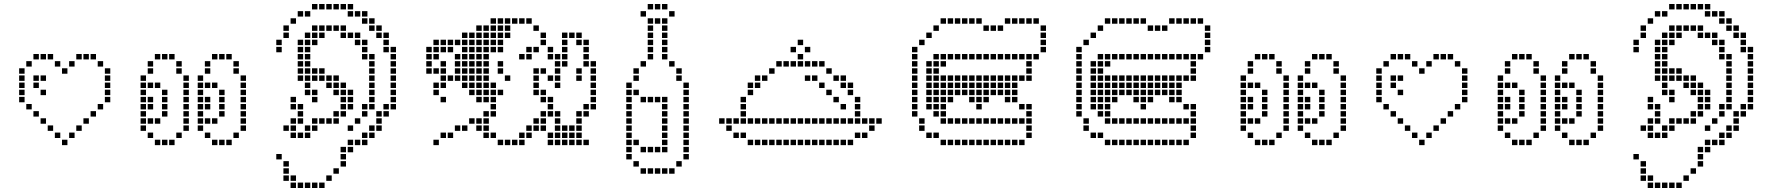

<svg xmlns="http://www.w3.org/2000/svg" viewBox="-20 -730 8861 960"><path d="M290 -31.4V-4.3H317.1V-31.4ZM254.3 -67.1V-40H281.4V-67.1ZM218.6 -102.9V-75.7H245.7V-102.9ZM182.9 -138.6V-111.4H210V-138.6ZM147.1 -174.3V-147.1H174.3V-174.3ZM75.7 -245.7V-218.6H102.9V-245.7ZM111.4 -210V-182.9H138.6V-210ZM75.7 -281.4V-254.3H102.9V-281.4ZM75.7 -317.1V-290H102.9V-317.1ZM75.7 -352.9V-325.7H102.9V-352.9ZM75.7 -388.6V-361.4H102.9V-388.6ZM111.4 -424.3V-397.1H138.6V-424.3ZM147.1 -460V-432.9H174.3V-460ZM182.9 -460V-432.9H210V-460ZM218.6 -460V-432.9H245.7V-460ZM254.3 -424.3V-397.1H281.4V-424.3ZM290 -388.6V-361.4H317.1V-388.6ZM325.7 -424.3V-397.1H352.9V-424.3ZM361.4 -460V-432.9H388.6V-460ZM397.1 -460V-432.9H424.3V-460ZM432.9 -460V-432.9H460V-460ZM468.6 -424.3V-397.1H495.7V-424.3ZM504.3 -388.6V-361.4H531.4V-388.6ZM504.3 -352.9V-325.7H531.4V-352.9ZM504.3 -317.1V-290H531.4V-317.1ZM504.3 -281.4V-254.3H531.4V-281.4ZM504.3 -245.7V-218.6H531.4V-245.7ZM468.6 -210V-182.9H495.7V-210ZM432.9 -174.3V-147.1H460V-174.3ZM397.1 -138.6V-111.4H424.3V-138.6ZM361.4 -102.9V-75.7H388.6V-102.9ZM325.7 -67.1V-40H352.9V-67.1ZM147.1 -317.1V-290H174.3V-317.1ZM147.1 -352.9V-325.7H174.3V-352.9ZM182.9 -352.9V-325.7H210V-352.9ZM182.9 -281.4V-254.3H210V-281.4Z M790 -31.4V-4.3H817.1V-31.4ZM825.7 -31.4V-4.3H852.9V-31.4ZM682.9 -138.6V-111.4H710V-138.6ZM682.9 -174.3V-147.1H710V-174.3ZM682.9 -210V-182.9H710V-210ZM682.9 -245.7V-218.6H710V-245.7ZM682.9 -281.4V-254.3H710V-281.4ZM682.9 -317.1V-290H710V-317.1ZM754.3 -31.4V-4.3H781.4V-31.4ZM718.6 -67.1V-40H745.7V-67.1ZM682.9 -102.9V-75.7H710V-102.9ZM861.4 -67.1V-40H888.6V-67.1ZM897.1 -102.9V-75.7H924.3V-102.9ZM682.9 -352.9V-325.7H710V-352.9ZM718.6 -388.6V-361.4H745.7V-388.6ZM718.6 -424.3V-397.1H745.7V-424.3ZM754.3 -460V-432.9H781.4V-460ZM790 -460V-432.9H817.1V-460ZM825.7 -460V-432.9H852.9V-460ZM861.4 -424.3V-397.1H888.6V-424.3ZM718.6 -317.1V-290H745.7V-317.1ZM754.3 -317.1V-290H781.4V-317.1ZM790 -281.4V-254.3H817.1V-281.4ZM790 -174.3V-147.1H817.1V-174.3ZM754.3 -138.6V-111.4H781.4V-138.6ZM718.6 -138.6V-111.4H745.7V-138.6ZM718.6 -245.7V-218.6H745.7V-245.7ZM718.6 -210V-182.9H745.7V-210ZM1075.7 -31.4V-4.3H1102.9V-31.4ZM1111.4 -31.4V-4.3H1138.6V-31.4ZM968.6 -138.6V-111.4H995.7V-138.6ZM968.6 -174.3V-147.1H995.7V-174.3ZM968.6 -210V-182.9H995.7V-210ZM968.6 -245.7V-218.6H995.7V-245.7ZM968.6 -281.4V-254.3H995.7V-281.4ZM968.6 -317.1V-290H995.7V-317.1ZM1040 -31.4V-4.3H1067.1V-31.4ZM1004.3 -67.1V-40H1031.4V-67.1ZM968.6 -102.9V-75.7H995.7V-102.9ZM1147.1 -67.1V-40H1174.3V-67.1ZM968.6 -352.9V-325.7H995.7V-352.9ZM1004.3 -388.6V-361.4H1031.4V-388.6ZM1004.3 -424.3V-397.1H1031.4V-424.3ZM1040 -460V-432.9H1067.1V-460ZM1075.7 -460V-432.9H1102.9V-460ZM1111.4 -460V-432.9H1138.6V-460ZM1147.1 -424.3V-397.1H1174.3V-424.3ZM1004.3 -317.1V-290H1031.4V-317.1ZM1040 -317.1V-290H1067.1V-317.1ZM1075.7 -281.4V-254.3H1102.9V-281.4ZM1075.7 -174.3V-147.1H1102.9V-174.3ZM1040 -138.6V-111.4H1067.1V-138.6ZM1004.3 -138.6V-111.4H1031.4V-138.6ZM1004.3 -245.7V-218.6H1031.4V-245.7ZM1004.3 -210V-182.9H1031.4V-210ZM790 -245.7V-218.6H817.1V-245.7ZM790 -210V-182.9H817.1V-210ZM1075.7 -245.7V-218.6H1102.9V-245.7ZM1075.7 -210V-182.9H1102.9V-210ZM861.4 -388.6V-361.4H888.6V-388.6ZM897.1 -352.9V-325.7H924.3V-352.9ZM897.1 -317.1V-290H924.3V-317.1ZM897.1 -281.4V-254.3H924.3V-281.4ZM897.1 -245.7V-218.6H924.3V-245.7ZM897.1 -210V-182.9H924.3V-210ZM897.1 -174.3V-147.1H924.3V-174.3ZM897.1 -138.6V-111.4H924.3V-138.6ZM1147.1 -388.6V-361.4H1174.3V-388.6ZM1182.9 -352.9V-325.7H1210V-352.9ZM1182.9 -317.1V-290H1210V-317.1ZM1182.9 -281.4V-254.3H1210V-281.4ZM1182.9 -210V-182.9H1210V-210ZM1182.9 -174.3V-147.1H1210V-174.3ZM1182.9 -138.6V-111.4H1210V-138.6ZM1182.9 -245.7V-218.6H1210V-245.7ZM1182.9 -102.9V-75.7H1210V-102.9Z M1361.4 40V67.1H1388.6V40ZM1397.1 75.7V102.9H1424.3V75.7ZM1397.1 111.4V138.6H1424.3V111.4ZM1397.1 147.1V174.3H1424.3V147.1ZM1432.9 147.1V174.3H1460V147.1ZM1432.9 182.9V210H1460V182.9ZM1504.3 182.9V210H1531.4V182.9ZM1540 182.9V210H1567.1V182.9ZM1575.7 182.9V210H1602.9V182.9ZM1468.6 182.9V210H1495.7V182.9ZM1611.4 147.1V174.3H1638.6V147.1ZM1647.1 111.4V138.6H1674.3V111.4ZM1682.9 75.7V102.9H1710V75.7ZM1682.9 40V67.1H1710V40ZM1682.9 4.3V31.4H1710V4.3ZM1718.6 4.3V31.4H1745.7V4.3ZM1718.6 -31.4V-4.3H1745.7V-31.4ZM1754.3 -31.4V-4.3H1781.4V-31.4ZM1790 -31.4V-4.3H1817.1V-31.4ZM1790 -67.1V-40H1817.1V-67.1ZM1825.7 -67.1V-40H1852.9V-67.1ZM1825.7 -102.9V-75.7H1852.9V-102.9ZM1861.4 -102.9V-75.7H1888.6V-102.9ZM1861.4 -138.6V-111.4H1888.6V-138.6ZM1861.4 -174.3V-147.1H1888.6V-174.3ZM1897.1 -174.3V-147.1H1924.3V-174.3ZM1897.1 -210V-182.9H1924.3V-210ZM1932.9 -210V-182.9H1960V-210ZM1932.9 -245.7V-218.6H1960V-245.7ZM1932.9 -281.4V-254.3H1960V-281.4ZM1932.9 -317.1V-290H1960V-317.1ZM1932.9 -352.9V-325.7H1960V-352.9ZM1932.9 -388.6V-361.4H1960V-388.6ZM1932.9 -424.3V-397.1H1960V-424.3ZM1932.9 -460V-432.9H1960V-460ZM1932.9 -495.7V-468.6H1960V-495.7ZM1897.1 -495.7V-468.6H1924.3V-495.7ZM1897.1 -531.4V-504.3H1924.3V-531.4ZM1897.1 -567.1V-540H1924.3V-567.1ZM1861.4 -567.1V-540H1888.6V-567.1ZM1861.4 -602.9V-575.7H1888.6V-602.9ZM1825.7 -602.9V-575.7H1852.9V-602.9ZM1825.7 -638.6V-611.4H1852.9V-638.6ZM1790 -638.6V-611.4H1817.1V-638.6ZM1790 -674.3V-647.1H1817.1V-674.3ZM1754.3 -674.3V-647.1H1781.4V-674.3ZM1718.6 -674.3V-647.1H1745.7V-674.3ZM1718.6 -710V-682.9H1745.7V-710ZM1682.9 -710V-682.9H1710V-710ZM1647.1 -710V-682.9H1674.3V-710ZM1611.4 -710V-682.9H1638.6V-710ZM1575.7 -710V-682.9H1602.9V-710ZM1540 -710V-682.9H1567.1V-710ZM1504.3 -674.3V-647.1H1531.4V-674.3ZM1468.6 -674.3V-647.1H1495.7V-674.3ZM1432.9 -638.6V-611.4H1460V-638.6ZM1397.1 -602.9V-575.7H1424.3V-602.9ZM1397.1 -567.1V-540H1424.3V-567.1ZM1361.4 -531.4V-504.3H1388.6V-531.4ZM1361.4 -495.7V-468.6H1388.6V-495.7ZM1432.9 -245.7V-218.6H1460V-245.7ZM1432.9 -210V-182.9H1460V-210ZM1468.6 -210V-182.9H1495.7V-210ZM1468.6 -174.3V-147.1H1495.7V-174.3ZM1468.6 -138.6V-111.4H1495.7V-138.6ZM1432.9 -138.6V-111.4H1460V-138.6ZM1432.9 -102.9V-75.7H1460V-102.9ZM1397.1 -102.9V-75.7H1424.3V-102.9ZM1432.9 -67.1V-40H1460V-67.1ZM1468.6 -67.1V-40H1495.7V-67.1ZM1504.3 -67.1V-40H1531.4V-67.1ZM1504.3 -102.9V-75.7H1531.4V-102.9ZM1540 -102.9V-75.7H1567.1V-102.9ZM1540 -138.6V-111.4H1567.1V-138.6ZM1575.7 -138.6V-111.4H1602.9V-138.6ZM1611.4 -138.6V-111.4H1638.6V-138.6ZM1647.1 -138.6V-111.4H1674.3V-138.6ZM1647.1 -174.3V-147.1H1674.3V-174.3ZM1682.9 -174.3V-147.1H1710V-174.3ZM1682.9 -210V-182.9H1710V-210ZM1718.6 -210V-182.9H1745.7V-210ZM1718.6 -245.7V-218.6H1745.7V-245.7ZM1718.6 -281.4V-254.3H1745.7V-281.4ZM1682.9 -245.7V-218.6H1710V-245.7ZM1682.9 -281.4V-254.3H1710V-281.4ZM1682.9 -317.1V-290H1710V-317.1ZM1647.1 -352.9V-325.7H1674.3V-352.9ZM1647.1 -317.1V-290H1674.3V-317.1ZM1647.1 -281.4V-254.3H1674.3V-281.4ZM1611.4 -317.1V-290H1638.6V-317.1ZM1611.4 -352.9V-325.7H1638.6V-352.9ZM1575.7 -352.9V-325.7H1602.9V-352.9ZM1575.7 -388.6V-361.4H1602.9V-388.6ZM1540 -352.9V-325.7H1567.1V-352.9ZM1540 -388.6V-361.4H1567.1V-388.6ZM1504.3 -388.6V-361.4H1531.4V-388.6ZM1504.3 -352.9V-325.7H1531.4V-352.9ZM1504.3 -317.1V-290H1531.4V-317.1ZM1504.3 -281.4V-254.3H1531.4V-281.4ZM1540 -281.4V-254.3H1567.1V-281.4ZM1540 -245.7V-218.6H1567.1V-245.7ZM1468.6 -352.9V-325.7H1495.7V-352.9ZM1468.6 -388.6V-361.4H1495.7V-388.6ZM1468.6 -424.3V-397.1H1495.7V-424.3ZM1468.6 -460V-432.9H1495.7V-460ZM1468.6 -495.7V-468.6H1495.7V-495.7ZM1468.6 -531.4V-504.3H1495.7V-531.4ZM1504.3 -531.4V-504.3H1531.4V-531.4ZM1540 -531.4V-504.3H1567.1V-531.4ZM1504.3 -495.7V-468.6H1531.4V-495.7ZM1504.3 -460V-432.9H1531.4V-460ZM1504.3 -424.3V-397.1H1531.4V-424.3ZM1504.3 -567.1V-540H1531.4V-567.1ZM1540 -567.1V-540H1567.1V-567.1ZM1575.7 -567.1V-540H1602.9V-567.1ZM1540 -602.9V-575.7H1567.1V-602.9ZM1575.7 -602.9V-575.7H1602.9V-602.9ZM1611.4 -602.9V-575.7H1638.6V-602.9ZM1647.1 -602.9V-575.7H1674.3V-602.9ZM1682.9 -602.9V-575.7H1710V-602.9ZM1682.9 -567.1V-540H1710V-567.1ZM1718.6 -567.1V-540H1745.7V-567.1ZM1754.3 -567.1V-540H1781.4V-567.1ZM1754.3 -531.4V-504.3H1781.4V-531.4ZM1790 -531.4V-504.3H1817.1V-531.4ZM1790 -495.7V-468.6H1817.1V-495.7ZM1790 -460V-432.9H1817.1V-460ZM1825.7 -460V-432.9H1852.9V-460ZM1825.7 -424.3V-397.1H1852.9V-424.3ZM1825.7 -388.6V-361.4H1852.9V-388.6ZM1825.7 -352.9V-325.7H1852.9V-352.9ZM1825.7 -317.1V-290H1852.9V-317.1ZM1825.7 -281.4V-254.3H1852.9V-281.4ZM1825.7 -245.7V-218.6H1852.9V-245.7ZM1825.7 -210V-182.9H1852.9V-210ZM1790 -174.3V-147.1H1817.1V-174.3ZM1790 -210V-182.9H1817.1V-210ZM1754.3 -138.6V-111.4H1781.4V-138.6ZM1718.6 -102.9V-75.7H1745.7V-102.9Z M2147.1 -31.4V-4.3H2174.3V-31.4ZM2182.9 -67.1V-40H2210V-67.1ZM2218.6 -67.1V-40H2245.7V-67.1ZM2254.3 -102.9V-75.7H2281.4V-102.9ZM2290 -102.9V-75.7H2317.1V-102.9ZM2325.7 -138.6V-111.4H2352.9V-138.6ZM2361.4 -138.6V-111.4H2388.6V-138.6ZM2397.1 -138.6V-111.4H2424.3V-138.6ZM2361.4 -102.9V-75.7H2388.6V-102.9ZM2397.1 -102.9V-75.7H2424.3V-102.9ZM2397.1 -67.1V-40H2424.3V-67.1ZM2432.9 -67.1V-40H2460V-67.1ZM2468.6 -31.4V-4.3H2495.7V-31.4ZM2504.3 -31.4V-4.3H2531.4V-31.4ZM2540 -31.4V-4.3H2567.1V-31.4ZM2575.7 -31.4V-4.3H2602.9V-31.4ZM2575.7 -67.1V-40H2602.9V-67.1ZM2611.4 -67.1V-40H2638.6V-67.1ZM2611.4 -102.9V-75.7H2638.6V-102.9ZM2647.1 -102.9V-75.7H2674.3V-102.9ZM2682.9 -102.9V-75.7H2710V-102.9ZM2647.1 -138.6V-111.4H2674.3V-138.6ZM2790 -424.3V-397.1H2817.1V-424.3ZM2682.9 -531.4V-504.3H2710V-531.4ZM2682.9 -567.1V-540H2710V-567.1ZM2647.1 -602.9V-575.7H2674.3V-602.9ZM2611.4 -638.6V-611.4H2638.6V-638.6ZM2575.7 -638.6V-611.4H2602.9V-638.6ZM2540 -638.6V-611.4H2567.1V-638.6ZM2504.3 -638.6V-611.4H2531.4V-638.6ZM2468.6 -638.6V-611.4H2495.7V-638.6ZM2432.9 -638.6V-611.4H2460V-638.6ZM2647.1 -495.7V-468.6H2674.3V-495.7ZM2611.4 -495.7V-468.6H2638.6V-495.7ZM2611.4 -460V-432.9H2638.6V-460ZM2575.7 -460V-432.9H2602.9V-460ZM2468.6 -388.6V-361.4H2495.7V-388.6ZM2504.3 -352.9V-325.7H2531.4V-352.9ZM2468.6 -281.4V-254.3H2495.7V-281.4ZM2432.9 -281.4V-254.3H2460V-281.4ZM2397.1 -281.4V-254.3H2424.3V-281.4ZM2361.4 -281.4V-254.3H2388.6V-281.4ZM2325.7 -281.4V-254.3H2352.9V-281.4ZM2361.4 -245.7V-218.6H2388.6V-245.7ZM2397.1 -245.7V-218.6H2424.3V-245.7ZM2432.9 -245.7V-218.6H2460V-245.7ZM2432.9 -210V-182.9H2460V-210ZM2432.9 -174.3V-147.1H2460V-174.3ZM2397.1 -174.3V-147.1H2424.3V-174.3ZM2182.9 -245.7V-218.6H2210V-245.7ZM2147.1 -317.1V-290H2174.3V-317.1ZM2147.1 -281.4V-254.3H2174.3V-281.4ZM2182.9 -317.1V-290H2210V-317.1ZM2182.9 -352.9V-325.7H2210V-352.9ZM2182.9 -388.6V-361.4H2210V-388.6ZM2182.9 -424.3V-397.1H2210V-424.3ZM2147.1 -388.6V-361.4H2174.3V-388.6ZM2111.4 -388.6V-361.4H2138.6V-388.6ZM2111.4 -424.3V-397.1H2138.6V-424.3ZM2111.4 -460V-432.9H2138.6V-460ZM2111.4 -495.7V-468.6H2138.6V-495.7ZM2147.1 -495.7V-468.6H2174.3V-495.7ZM2147.1 -460V-432.9H2174.3V-460ZM2147.1 -531.4V-504.3H2174.3V-531.4ZM2182.9 -531.4V-504.3H2210V-531.4ZM2218.6 -531.4V-504.3H2245.7V-531.4ZM2254.3 -531.4V-504.3H2281.4V-531.4ZM2182.9 -495.7V-468.6H2210V-495.7ZM2218.6 -495.7V-468.6H2245.7V-495.7ZM2254.3 -460V-432.9H2281.4V-460ZM2254.3 -424.3V-397.1H2281.4V-424.3ZM2254.3 -388.6V-361.4H2281.4V-388.6ZM2254.3 -352.9V-325.7H2281.4V-352.9ZM2218.6 -352.9V-325.7H2245.7V-352.9ZM2290 -352.9V-325.7H2317.1V-352.9ZM2325.7 -352.9V-325.7H2352.9V-352.9ZM2361.4 -352.9V-325.7H2388.6V-352.9ZM2397.1 -352.9V-325.7H2424.3V-352.9ZM2290 -317.1V-290H2317.1V-317.1ZM2325.7 -317.1V-290H2352.9V-317.1ZM2361.4 -317.1V-290H2388.6V-317.1ZM2397.1 -317.1V-290H2424.3V-317.1ZM2432.9 -317.1V-290H2460V-317.1ZM2397.1 -388.6V-361.4H2424.3V-388.6ZM2361.4 -388.6V-361.4H2388.6V-388.6ZM2325.7 -388.6V-361.4H2352.9V-388.6ZM2290 -388.6V-361.4H2317.1V-388.6ZM2290 -424.3V-397.1H2317.1V-424.3ZM2325.7 -424.3V-397.1H2352.9V-424.3ZM2361.4 -424.3V-397.1H2388.6V-424.3ZM2397.1 -424.3V-397.1H2424.3V-424.3ZM2397.1 -460V-432.9H2424.3V-460ZM2397.1 -495.7V-468.6H2424.3V-495.7ZM2397.1 -531.4V-504.3H2424.3V-531.4ZM2397.1 -567.1V-540H2424.3V-567.1ZM2361.4 -567.1V-540H2388.6V-567.1ZM2361.4 -602.9V-575.7H2388.6V-602.9ZM2361.4 -531.4V-504.3H2388.6V-531.4ZM2361.4 -495.7V-468.6H2388.6V-495.7ZM2361.4 -460V-432.9H2388.6V-460ZM2325.7 -460V-432.9H2352.9V-460ZM2290 -460V-432.9H2317.1V-460ZM2290 -495.7V-468.6H2317.1V-495.7ZM2290 -531.4V-504.3H2317.1V-531.4ZM2290 -567.1V-540H2317.1V-567.1ZM2325.7 -567.1V-540H2352.9V-567.1ZM2325.7 -531.4V-504.3H2352.9V-531.4ZM2325.7 -495.7V-468.6H2352.9V-495.7ZM2397.1 -602.9V-575.7H2424.3V-602.9ZM2432.9 -602.9V-575.7H2460V-602.9ZM2468.6 -602.9V-575.7H2495.7V-602.9ZM2504.3 -602.9V-575.7H2531.4V-602.9ZM2504.3 -567.1V-540H2531.4V-567.1ZM2468.6 -567.1V-540H2495.7V-567.1ZM2432.9 -567.1V-540H2460V-567.1ZM2432.9 -531.4V-504.3H2460V-531.4ZM2432.9 -495.7V-468.6H2460V-495.7ZM2468.6 -495.7V-468.6H2495.7V-495.7ZM2468.6 -531.4V-504.3H2495.7V-531.4ZM2897.1 -31.4V-4.3H2924.3V-31.4ZM2861.4 -31.4V-4.3H2888.6V-31.4ZM2825.7 -31.4V-4.3H2852.9V-31.4ZM2790 -31.4V-4.3H2817.1V-31.4ZM2754.3 -31.4V-4.3H2781.4V-31.4ZM2718.6 -31.4V-4.3H2745.7V-31.4ZM2754.3 -67.1V-40H2781.4V-67.1ZM2790 -67.1V-40H2817.1V-67.1ZM2825.7 -67.1V-40H2852.9V-67.1ZM2861.4 -67.1V-40H2888.6V-67.1ZM2825.7 -102.9V-75.7H2852.9V-102.9ZM2790 -102.9V-75.7H2817.1V-102.9ZM2754.3 -102.9V-75.7H2781.4V-102.9ZM2754.3 -138.6V-111.4H2781.4V-138.6ZM2861.4 -102.9V-75.7H2888.6V-102.9ZM2861.4 -138.6V-111.4H2888.6V-138.6ZM2861.4 -174.3V-147.1H2888.6V-174.3ZM2897.1 -174.3V-147.1H2924.3V-174.3ZM2897.1 -210V-182.9H2924.3V-210ZM2932.9 -245.7V-218.6H2960V-245.7ZM2932.9 -281.4V-254.3H2960V-281.4ZM2932.9 -317.1V-290H2960V-317.1ZM2932.9 -352.9V-325.7H2960V-352.9ZM2932.9 -388.6V-361.4H2960V-388.6ZM2932.9 -424.3V-397.1H2960V-424.3ZM2897.1 -424.3V-397.1H2924.3V-424.3ZM2897.1 -460V-432.9H2924.3V-460ZM2897.1 -495.7V-468.6H2924.3V-495.7ZM2897.1 -531.4V-504.3H2924.3V-531.4ZM2861.4 -531.4V-504.3H2888.6V-531.4ZM2825.7 -567.1V-540H2852.9V-567.1ZM2790 -567.1V-540H2817.1V-567.1ZM2790 -531.4V-504.3H2817.1V-531.4ZM2790 -495.7V-468.6H2817.1V-495.7ZM2754.3 -424.3V-397.1H2781.4V-424.3ZM2754.3 -388.6V-361.4H2781.4V-388.6ZM2754.3 -352.9V-325.7H2781.4V-352.9ZM2754.3 -317.1V-290H2781.4V-317.1ZM2682.9 -281.4V-254.3H2710V-281.4ZM2682.9 -245.7V-218.6H2710V-245.7ZM2718.6 -245.7V-218.6H2745.7V-245.7ZM2754.3 -460V-432.9H2781.4V-460ZM2718.6 -67.1V-40H2745.7V-67.1ZM2790 -460V-432.9H2817.1V-460ZM2861.4 -567.1V-540H2888.6V-567.1ZM2932.9 -210V-182.9H2960V-210ZM2718.6 -460V-432.9H2745.7V-460ZM2718.6 -495.7V-468.6H2745.7V-495.7ZM2647.1 -317.1V-290H2674.3V-317.1ZM2647.1 -388.6V-361.4H2674.3V-388.6ZM2647.1 -352.9V-325.7H2674.3V-352.9ZM2682.9 -388.6V-361.4H2710V-388.6ZM2718.6 -352.9V-325.7H2745.7V-352.9ZM2647.1 -281.4V-254.3H2674.3V-281.4ZM2861.4 -388.6V-361.4H2888.6V-388.6ZM2861.4 -352.9V-325.7H2888.6V-352.9ZM2718.6 -210V-182.9H2745.7V-210ZM2718.6 -174.3V-147.1H2745.7V-174.3ZM2754.3 -174.3V-147.1H2781.4V-174.3ZM2682.9 -174.3V-147.1H2710V-174.3ZM2682.9 -138.6V-111.4H2710V-138.6ZM2468.6 -424.3V-397.1H2495.7V-424.3Z M3325.7 111.4V138.6H3352.9V111.4ZM3290 111.4V138.6H3317.1V111.4ZM3254.3 111.4V138.6H3281.4V111.4ZM3218.6 111.4V138.6H3245.7V111.4ZM3182.9 111.4V138.6H3210V111.4ZM3361.4 75.7V102.9H3388.6V75.7ZM3397.1 40V67.1H3424.3V40ZM3397.1 4.3V31.4H3424.3V4.3ZM3397.1 -31.4V-4.3H3424.3V-31.4ZM3397.1 -102.9V-75.7H3424.3V-102.9ZM3397.1 -138.6V-111.4H3424.3V-138.6ZM3397.1 -174.3V-147.1H3424.3V-174.3ZM3397.1 -210V-182.9H3424.3V-210ZM3397.1 -245.7V-218.6H3424.3V-245.7ZM3397.1 -281.4V-254.3H3424.3V-281.4ZM3397.1 -67.1V-40H3424.3V-67.1ZM3147.1 75.7V102.9H3174.3V75.7ZM3111.4 40V67.1H3138.6V40ZM3111.4 4.3V31.4H3138.6V4.3ZM3111.4 -31.4V-4.3H3138.6V-31.4ZM3111.4 -67.1V-40H3138.6V-67.1ZM3111.4 -102.9V-75.7H3138.6V-102.9ZM3111.4 -138.6V-111.4H3138.6V-138.6ZM3111.4 -174.3V-147.1H3138.6V-174.3ZM3111.4 -210V-182.9H3138.6V-210ZM3111.4 -245.7V-218.6H3138.6V-245.7ZM3111.4 -281.4V-254.3H3138.6V-281.4ZM3397.1 -317.1V-290H3424.3V-317.1ZM3111.4 -317.1V-290H3138.6V-317.1ZM3147.1 -281.4V-254.3H3174.3V-281.4ZM3182.9 -245.7V-218.6H3210V-245.7ZM3218.6 -245.7V-218.6H3245.7V-245.7ZM3254.3 -245.7V-218.6H3281.4V-245.7ZM3290 -245.7V-218.6H3317.1V-245.7ZM3290 -210V-182.9H3317.1V-210ZM3290 -174.3V-147.1H3317.1V-174.3ZM3290 -138.6V-111.4H3317.1V-138.6ZM3290 -102.9V-75.7H3317.1V-102.9ZM3290 -67.1V-40H3317.1V-67.1ZM3290 -31.4V-4.3H3317.1V-31.4ZM3290 4.3V31.4H3317.1V4.3ZM3254.3 4.3V31.4H3281.4V4.3ZM3218.6 4.3V31.4H3245.7V4.3ZM3182.9 4.3V31.4H3210V4.3ZM3147.1 -31.4V-4.3H3174.3V-31.4ZM3147.1 -352.9V-325.7H3174.3V-352.9ZM3147.1 -388.6V-361.4H3174.3V-388.6ZM3182.9 -424.3V-397.1H3210V-424.3ZM3218.6 -460V-432.9H3245.7V-460ZM3218.6 -495.7V-468.6H3245.7V-495.7ZM3218.6 -531.4V-504.3H3245.7V-531.4ZM3218.6 -567.1V-540H3245.7V-567.1ZM3218.6 -602.9V-575.7H3245.7V-602.9ZM3218.6 -638.6V-611.4H3245.7V-638.6ZM3254.3 -638.6V-611.4H3281.4V-638.6ZM3290 -638.6V-611.4H3317.1V-638.6ZM3290 -602.9V-575.7H3317.1V-602.9ZM3290 -567.1V-540H3317.1V-567.1ZM3290 -531.4V-504.3H3317.1V-531.4ZM3290 -495.7V-468.6H3317.1V-495.7ZM3290 -460V-432.9H3317.1V-460ZM3325.7 -424.3V-397.1H3352.9V-424.3ZM3361.4 -388.6V-361.4H3388.6V-388.6ZM3361.4 -352.9V-325.7H3388.6V-352.9ZM3325.7 -674.3V-647.1H3352.9V-674.3ZM3182.9 -674.3V-647.1H3210V-674.3ZM3218.6 -710V-682.9H3245.7V-710ZM3254.3 -710V-682.9H3281.4V-710ZM3290 -710V-682.9H3317.1V-710Z M3718.6 -31.4V-4.3H3745.7V-31.4ZM3754.3 -31.4V-4.3H3781.4V-31.4ZM3790 -31.4V-4.3H3817.1V-31.4ZM3825.7 -31.4V-4.3H3852.9V-31.4ZM3897.1 -31.4V-4.3H3924.3V-31.4ZM4040 -31.4V-4.3H4067.1V-31.4ZM4111.4 -31.4V-4.3H4138.6V-31.4ZM4147.1 -31.4V-4.3H4174.3V-31.4ZM4218.6 -31.4V-4.3H4245.7V-31.4ZM4182.9 -31.4V-4.3H4210V-31.4ZM4075.7 -31.4V-4.3H4102.9V-31.4ZM3861.4 -31.4V-4.3H3888.6V-31.4ZM4004.3 -31.4V-4.3H4031.4V-31.4ZM4290 -67.1V-40H4317.1V-67.1ZM4254.3 -67.1V-40H4281.4V-67.1ZM3682.9 -67.1V-40H3710V-67.1ZM3647.1 -67.1V-40H3674.3V-67.1ZM3611.4 -102.9V-75.7H3638.6V-102.9ZM4325.7 -102.9V-75.7H4352.9V-102.9ZM4361.4 -138.6V-111.4H4388.6V-138.6ZM4325.7 -138.6V-111.4H4352.9V-138.6ZM4290 -138.6V-111.4H4317.1V-138.6ZM4182.9 -138.6V-111.4H4210V-138.6ZM4147.1 -138.6V-111.4H4174.3V-138.6ZM4111.4 -138.6V-111.4H4138.6V-138.6ZM4075.7 -138.6V-111.4H4102.9V-138.6ZM4040 -138.6V-111.4H4067.1V-138.6ZM4004.3 -138.6V-111.4H4031.4V-138.6ZM3897.1 -138.6V-111.4H3924.3V-138.6ZM3861.4 -138.6V-111.4H3888.6V-138.6ZM3825.7 -138.6V-111.4H3852.9V-138.6ZM3790 -138.6V-111.4H3817.1V-138.6ZM3754.3 -138.6V-111.4H3781.4V-138.6ZM3718.6 -138.6V-111.4H3745.7V-138.6ZM3682.9 -138.6V-111.4H3710V-138.6ZM3647.1 -138.6V-111.4H3674.3V-138.6ZM3611.4 -138.6V-111.4H3638.6V-138.6ZM3575.7 -138.6V-111.4H3602.9V-138.6ZM4218.6 -138.6V-111.4H4245.7V-138.6ZM4254.3 -138.6V-111.4H4281.4V-138.6ZM3682.9 -174.3V-147.1H3710V-174.3ZM3682.9 -210V-182.9H3710V-210ZM3682.9 -245.7V-218.6H3710V-245.7ZM3718.6 -281.4V-254.3H3745.7V-281.4ZM3718.6 -317.1V-290H3745.7V-317.1ZM3754.3 -317.1V-290H3781.4V-317.1ZM3754.3 -352.9V-325.7H3781.4V-352.9ZM3790 -352.9V-325.7H3817.1V-352.9ZM3825.7 -388.6V-361.4H3852.9V-388.6ZM3861.4 -424.3V-397.1H3888.6V-424.3ZM3897.1 -424.3V-397.1H3924.3V-424.3ZM4004.3 -424.3V-397.1H4031.4V-424.3ZM4040 -424.3V-397.1H4067.1V-424.3ZM4075.7 -424.3V-397.1H4102.9V-424.3ZM4111.4 -388.6V-361.4H4138.6V-388.6ZM4147.1 -352.9V-325.7H4174.3V-352.9ZM4182.9 -352.9V-325.7H4210V-352.9ZM4182.9 -317.1V-290H4210V-317.1ZM4218.6 -317.1V-290H4245.7V-317.1ZM4218.6 -281.4V-254.3H4245.7V-281.4ZM4254.3 -245.7V-218.6H4281.4V-245.7ZM4254.3 -210V-182.9H4281.4V-210ZM4254.3 -174.3V-147.1H4281.4V-174.3ZM3932.9 -424.3V-397.1H3960V-424.3ZM3968.6 -424.3V-397.1H3995.7V-424.3ZM3932.9 -138.6V-111.4H3960V-138.6ZM3968.6 -138.6V-111.4H3995.7V-138.6ZM3932.9 -31.4V-4.3H3960V-31.4ZM3968.6 -31.4V-4.3H3995.7V-31.4ZM3968.6 -460V-432.9H3995.7V-460ZM3932.9 -495.7V-468.6H3960V-495.7ZM3968.6 -531.4V-504.3H3995.7V-531.4ZM4004.3 -495.7V-468.6H4031.4V-495.7ZM4004.3 -352.9V-325.7H4031.4V-352.9ZM4040 -352.9V-325.7H4067.1V-352.9ZM4075.7 -317.1V-290H4102.9V-317.1ZM4111.4 -281.4V-254.3H4138.6V-281.4ZM4147.1 -245.7V-218.6H4174.3V-245.7ZM4182.9 -210V-182.9H4210V-210Z M5040 -31.4V-4.3H5067.1V-31.4ZM5004.3 -31.4V-4.3H5031.4V-31.4ZM4968.6 -31.4V-4.3H4995.7V-31.4ZM4897.1 -31.4V-4.3H4924.3V-31.4ZM4861.4 -31.4V-4.3H4888.6V-31.4ZM4825.7 -31.4V-4.3H4852.9V-31.4ZM4790 -31.4V-4.3H4817.1V-31.4ZM4754.3 -31.4V-4.3H4781.4V-31.4ZM4718.6 -31.4V-4.3H4745.7V-31.4ZM4682.9 -31.4V-4.3H4710V-31.4ZM4932.9 -31.4V-4.3H4960V-31.4ZM4611.4 -67.1V-40H4638.6V-67.1ZM4647.1 -67.1V-40H4674.3V-67.1ZM4575.7 -102.9V-75.7H4602.9V-102.9ZM4575.7 -138.6V-111.4H4602.9V-138.6ZM4540 -174.3V-147.1H4567.1V-174.3ZM4540 -210V-182.9H4567.1V-210ZM4540 -245.7V-218.6H4567.1V-245.7ZM4540 -281.4V-254.3H4567.1V-281.4ZM4540 -317.1V-290H4567.1V-317.1ZM4540 -352.9V-325.7H4567.1V-352.9ZM4540 -388.6V-361.4H4567.1V-388.6ZM4540 -424.3V-397.1H4567.1V-424.3ZM4540 -460V-432.9H4567.1V-460ZM4540 -495.7V-468.6H4567.1V-495.7ZM4575.7 -531.4V-504.3H4602.9V-531.4ZM4611.4 -567.1V-540H4638.6V-567.1ZM4682.9 -638.6V-611.4H4710V-638.6ZM4718.6 -638.6V-611.4H4745.7V-638.6ZM4754.3 -638.6V-611.4H4781.4V-638.6ZM4790 -638.6V-611.4H4817.1V-638.6ZM4825.7 -638.6V-611.4H4852.9V-638.6ZM4861.4 -638.6V-611.4H4888.6V-638.6ZM4647.1 -602.9V-575.7H4674.3V-602.9ZM4897.1 -602.9V-575.7H4924.3V-602.9ZM4932.9 -602.9V-575.7H4960V-602.9ZM4968.6 -602.9V-575.7H4995.7V-602.9ZM5004.3 -638.6V-611.4H5031.4V-638.6ZM5040 -638.6V-611.4H5067.1V-638.6ZM5075.7 -638.6V-611.4H5102.9V-638.6ZM5111.4 -638.6V-611.4H5138.6V-638.6ZM5147.1 -638.6V-611.4H5174.3V-638.6ZM5182.9 -602.9V-575.7H5210V-602.9ZM5182.9 -567.1V-540H5210V-567.1ZM5182.9 -531.4V-504.3H5210V-531.4ZM5182.9 -495.7V-468.6H5210V-495.7ZM5147.1 -460V-432.9H5174.3V-460ZM5111.4 -460V-432.9H5138.6V-460ZM5075.7 -460V-432.9H5102.9V-460ZM5004.3 -460V-432.9H5031.4V-460ZM4968.6 -460V-432.9H4995.7V-460ZM4932.9 -460V-432.9H4960V-460ZM4897.1 -460V-432.9H4924.3V-460ZM4861.4 -460V-432.9H4888.6V-460ZM4825.7 -460V-432.9H4852.9V-460ZM4790 -460V-432.9H4817.1V-460ZM5040 -460V-432.9H5067.1V-460ZM4754.3 -460V-432.9H4781.4V-460ZM4718.6 -460V-432.9H4745.7V-460ZM4682.9 -460V-432.9H4710V-460ZM4647.1 -460V-432.9H4674.3V-460ZM4611.4 -424.3V-397.1H4638.6V-424.3ZM4611.4 -388.6V-361.4H4638.6V-388.6ZM4611.4 -352.9V-325.7H4638.6V-352.9ZM4611.4 -317.1V-290H4638.6V-317.1ZM4611.4 -281.4V-254.3H4638.6V-281.4ZM4611.4 -245.7V-218.6H4638.6V-245.7ZM4611.4 -210V-182.9H4638.6V-210ZM4647.1 -174.3V-147.1H4674.3V-174.3ZM4682.9 -138.6V-111.4H4710V-138.6ZM4718.6 -138.6V-111.4H4745.7V-138.6ZM4754.3 -138.6V-111.4H4781.4V-138.6ZM4790 -138.6V-111.4H4817.1V-138.6ZM4825.7 -138.6V-111.4H4852.9V-138.6ZM4861.4 -138.6V-111.4H4888.6V-138.6ZM4897.1 -138.6V-111.4H4924.3V-138.6ZM4932.9 -138.6V-111.4H4960V-138.6ZM4968.6 -138.6V-111.4H4995.7V-138.6ZM5004.3 -138.6V-111.4H5031.4V-138.6ZM5040 -138.6V-111.4H5067.1V-138.6ZM5075.7 -138.6V-111.4H5102.9V-138.6ZM5111.4 -138.6V-111.4H5138.6V-138.6ZM5111.4 -102.9V-75.7H5138.6V-102.9ZM5111.4 -67.1V-40H5138.6V-67.1ZM5075.7 -31.4V-4.3H5102.9V-31.4ZM5111.4 -424.3V-397.1H5138.6V-424.3ZM5111.4 -388.6V-361.4H5138.6V-388.6ZM5111.4 -352.9V-325.7H5138.6V-352.9ZM5075.7 -352.9V-325.7H5102.9V-352.9ZM5040 -352.9V-325.7H5067.1V-352.9ZM5004.3 -352.9V-325.7H5031.4V-352.9ZM4968.6 -352.9V-325.7H4995.7V-352.9ZM4932.9 -352.9V-325.7H4960V-352.9ZM4897.1 -352.9V-325.7H4924.3V-352.9ZM4861.4 -352.9V-325.7H4888.6V-352.9ZM4825.7 -352.9V-325.7H4852.9V-352.9ZM4790 -352.9V-325.7H4817.1V-352.9ZM4754.3 -352.9V-325.7H4781.4V-352.9ZM4718.6 -352.9V-325.7H4745.7V-352.9ZM4682.9 -352.9V-325.7H4710V-352.9ZM4647.1 -352.9V-325.7H4674.3V-352.9ZM4647.1 -424.3V-397.1H4674.3V-424.3ZM4647.1 -388.6V-361.4H4674.3V-388.6ZM4682.9 -424.3V-397.1H4710V-424.3ZM4647.1 -317.1V-290H4674.3V-317.1ZM4647.1 -281.4V-254.3H4674.3V-281.4ZM4647.1 -245.7V-218.6H4674.3V-245.7ZM4647.1 -210V-182.9H4674.3V-210ZM4682.9 -210V-182.9H4710V-210ZM4682.9 -174.3V-147.1H4710V-174.3ZM4682.9 -245.7V-218.6H4710V-245.7ZM4718.6 -245.7V-218.6H4745.7V-245.7ZM4861.4 -245.7V-218.6H4888.6V-245.7ZM4861.4 -210V-182.9H4888.6V-210ZM4897.1 -245.7V-218.6H4924.3V-245.7ZM5004.3 -245.7V-218.6H5031.4V-245.7ZM5040 -245.7V-218.6H5067.1V-245.7ZM5075.7 -210V-182.9H5102.9V-210ZM5111.4 -210V-182.9H5138.6V-210ZM5111.4 -174.3V-147.1H5138.6V-174.3ZM5040 -281.4V-254.3H5067.1V-281.4ZM5040 -317.1V-290H5067.1V-317.1ZM5004.3 -317.1V-290H5031.4V-317.1ZM4968.6 -317.1V-290H4995.7V-317.1ZM4932.9 -317.1V-290H4960V-317.1ZM4825.7 -317.1V-290H4852.9V-317.1ZM4790 -317.1V-290H4817.1V-317.1ZM4754.3 -317.1V-290H4781.4V-317.1ZM4718.6 -317.1V-290H4745.7V-317.1ZM4682.9 -317.1V-290H4710V-317.1ZM4861.4 -317.1V-290H4888.6V-317.1ZM4897.1 -317.1V-290H4924.3V-317.1ZM4968.6 -281.4V-254.3H4995.7V-281.4ZM5004.3 -281.4V-254.3H5031.4V-281.4ZM4932.9 -281.4V-254.3H4960V-281.4ZM4897.1 -281.4V-254.3H4924.3V-281.4ZM4861.4 -281.4V-254.3H4888.6V-281.4ZM4825.7 -281.4V-254.3H4852.9V-281.4ZM4790 -281.4V-254.3H4817.1V-281.4ZM4754.3 -281.4V-254.3H4781.4V-281.4ZM4718.6 -281.4V-254.3H4745.7V-281.4ZM4682.9 -281.4V-254.3H4710V-281.4ZM4825.7 -245.7V-218.6H4852.9V-245.7Z M5861.4 -31.4V-4.3H5888.6V-31.4ZM5825.7 -31.4V-4.3H5852.9V-31.4ZM5790 -31.4V-4.3H5817.1V-31.4ZM5718.6 -31.4V-4.3H5745.7V-31.4ZM5682.9 -31.4V-4.3H5710V-31.4ZM5647.1 -31.4V-4.3H5674.3V-31.4ZM5611.4 -31.4V-4.3H5638.6V-31.4ZM5575.7 -31.4V-4.3H5602.9V-31.4ZM5540 -31.4V-4.3H5567.1V-31.4ZM5504.3 -31.4V-4.3H5531.4V-31.4ZM5754.3 -31.4V-4.3H5781.4V-31.4ZM5432.9 -67.1V-40H5460V-67.1ZM5468.6 -67.1V-40H5495.7V-67.1ZM5397.1 -102.9V-75.7H5424.3V-102.9ZM5397.1 -138.6V-111.4H5424.3V-138.6ZM5361.4 -174.3V-147.1H5388.6V-174.3ZM5361.4 -210V-182.9H5388.6V-210ZM5361.4 -245.7V-218.6H5388.6V-245.7ZM5361.4 -281.4V-254.3H5388.6V-281.4ZM5361.4 -317.1V-290H5388.6V-317.1ZM5361.4 -352.9V-325.7H5388.6V-352.9ZM5361.4 -388.6V-361.4H5388.6V-388.6ZM5361.4 -424.3V-397.1H5388.6V-424.3ZM5361.4 -460V-432.9H5388.6V-460ZM5361.4 -495.7V-468.6H5388.6V-495.7ZM5397.1 -531.4V-504.3H5424.3V-531.4ZM5432.9 -567.1V-540H5460V-567.1ZM5504.3 -638.6V-611.4H5531.4V-638.6ZM5540 -638.6V-611.4H5567.1V-638.6ZM5575.7 -638.6V-611.4H5602.9V-638.6ZM5611.4 -638.6V-611.4H5638.6V-638.6ZM5647.1 -638.6V-611.4H5674.3V-638.6ZM5682.9 -638.6V-611.4H5710V-638.6ZM5468.6 -602.9V-575.7H5495.7V-602.9ZM5718.6 -602.9V-575.7H5745.7V-602.9ZM5754.3 -602.9V-575.7H5781.4V-602.9ZM5790 -602.9V-575.7H5817.1V-602.9ZM5825.7 -638.6V-611.4H5852.9V-638.6ZM5861.4 -638.6V-611.4H5888.6V-638.6ZM5897.1 -638.6V-611.4H5924.3V-638.6ZM5932.9 -638.6V-611.4H5960V-638.6ZM5968.6 -638.6V-611.4H5995.7V-638.6ZM6004.3 -602.9V-575.7H6031.4V-602.9ZM6004.3 -567.1V-540H6031.4V-567.1ZM6004.3 -531.4V-504.3H6031.4V-531.4ZM6004.3 -495.7V-468.6H6031.4V-495.7ZM5968.6 -460V-432.9H5995.7V-460ZM5932.9 -460V-432.9H5960V-460ZM5897.1 -460V-432.9H5924.3V-460ZM5825.7 -460V-432.9H5852.9V-460ZM5790 -460V-432.9H5817.1V-460ZM5754.3 -460V-432.9H5781.4V-460ZM5718.6 -460V-432.9H5745.7V-460ZM5682.9 -460V-432.9H5710V-460ZM5647.1 -460V-432.9H5674.3V-460ZM5611.4 -460V-432.9H5638.6V-460ZM5861.4 -460V-432.9H5888.6V-460ZM5575.7 -460V-432.9H5602.9V-460ZM5540 -460V-432.9H5567.1V-460ZM5504.3 -460V-432.9H5531.4V-460ZM5468.6 -460V-432.9H5495.7V-460ZM5432.9 -424.3V-397.1H5460V-424.3ZM5432.9 -388.6V-361.4H5460V-388.6ZM5432.9 -352.9V-325.7H5460V-352.9ZM5432.9 -317.1V-290H5460V-317.1ZM5432.9 -281.4V-254.3H5460V-281.4ZM5432.9 -245.7V-218.6H5460V-245.7ZM5432.9 -210V-182.9H5460V-210ZM5468.6 -174.3V-147.1H5495.7V-174.3ZM5504.3 -138.6V-111.4H5531.4V-138.6ZM5540 -138.6V-111.4H5567.1V-138.6ZM5575.7 -138.6V-111.4H5602.9V-138.6ZM5611.4 -138.6V-111.4H5638.6V-138.6ZM5647.1 -138.6V-111.4H5674.3V-138.6ZM5682.9 -138.6V-111.4H5710V-138.6ZM5718.6 -138.6V-111.4H5745.7V-138.6ZM5754.3 -138.6V-111.4H5781.4V-138.6ZM5790 -138.6V-111.4H5817.1V-138.6ZM5825.7 -138.6V-111.4H5852.9V-138.6ZM5861.4 -138.6V-111.4H5888.6V-138.6ZM5897.1 -138.6V-111.4H5924.3V-138.6ZM5932.9 -138.6V-111.4H5960V-138.6ZM5932.9 -102.9V-75.7H5960V-102.9ZM5932.9 -67.1V-40H5960V-67.1ZM5897.1 -31.4V-4.3H5924.3V-31.4ZM5932.9 -424.3V-397.1H5960V-424.3ZM5932.9 -388.6V-361.4H5960V-388.6ZM5932.9 -352.9V-325.7H5960V-352.9ZM5897.1 -352.9V-325.7H5924.3V-352.9ZM5861.4 -352.9V-325.7H5888.6V-352.9ZM5825.7 -352.9V-325.7H5852.9V-352.9ZM5790 -352.9V-325.7H5817.1V-352.9ZM5754.3 -352.9V-325.7H5781.4V-352.9ZM5718.6 -352.9V-325.7H5745.7V-352.9ZM5682.9 -352.9V-325.7H5710V-352.9ZM5647.1 -352.9V-325.7H5674.3V-352.9ZM5611.4 -352.9V-325.7H5638.6V-352.9ZM5575.7 -352.9V-325.7H5602.9V-352.9ZM5540 -352.9V-325.7H5567.1V-352.9ZM5504.3 -352.9V-325.7H5531.4V-352.9ZM5468.6 -352.9V-325.7H5495.7V-352.9ZM5468.6 -424.3V-397.1H5495.7V-424.3ZM5468.6 -388.6V-361.4H5495.7V-388.6ZM5504.3 -424.3V-397.1H5531.4V-424.3ZM5468.6 -317.1V-290H5495.7V-317.1ZM5468.6 -281.4V-254.3H5495.7V-281.4ZM5468.6 -245.7V-218.6H5495.7V-245.7ZM5468.6 -210V-182.9H5495.7V-210ZM5504.3 -210V-182.9H5531.4V-210ZM5504.3 -174.3V-147.1H5531.4V-174.3ZM5504.3 -245.7V-218.6H5531.4V-245.7ZM5540 -245.7V-218.6H5567.1V-245.7ZM5682.9 -245.7V-218.6H5710V-245.7ZM5682.9 -210V-182.9H5710V-210ZM5718.6 -245.7V-218.6H5745.7V-245.7ZM5825.7 -245.7V-218.6H5852.9V-245.7ZM5861.4 -245.7V-218.6H5888.6V-245.7ZM5897.1 -210V-182.9H5924.3V-210ZM5932.9 -210V-182.9H5960V-210ZM5932.9 -174.3V-147.1H5960V-174.3ZM5861.4 -281.4V-254.3H5888.6V-281.4ZM5861.4 -317.1V-290H5888.6V-317.1ZM5825.7 -317.1V-290H5852.9V-317.1ZM5790 -317.1V-290H5817.1V-317.1ZM5754.3 -317.1V-290H5781.4V-317.1ZM5647.1 -317.1V-290H5674.3V-317.1ZM5611.4 -317.1V-290H5638.6V-317.1ZM5575.7 -317.1V-290H5602.9V-317.1ZM5540 -317.1V-290H5567.1V-317.1ZM5504.3 -317.1V-290H5531.4V-317.1ZM5682.9 -317.1V-290H5710V-317.1ZM5718.6 -317.1V-290H5745.7V-317.1ZM5790 -281.4V-254.3H5817.1V-281.4ZM5825.7 -281.4V-254.3H5852.9V-281.4ZM5754.3 -281.4V-254.3H5781.4V-281.4ZM5718.6 -281.4V-254.3H5745.7V-281.4ZM5682.9 -281.4V-254.3H5710V-281.4ZM5647.1 -281.4V-254.3H5674.3V-281.4ZM5611.4 -281.4V-254.3H5638.6V-281.4ZM5575.7 -281.4V-254.3H5602.9V-281.4ZM5540 -281.4V-254.3H5567.1V-281.4ZM5504.3 -281.4V-254.3H5531.4V-281.4ZM5647.1 -245.7V-218.6H5674.3V-245.7Z M6290 -31.4V-4.3H6317.1V-31.4ZM6325.7 -31.4V-4.3H6352.9V-31.4ZM6182.9 -138.6V-111.4H6210V-138.6ZM6182.9 -174.3V-147.1H6210V-174.3ZM6182.9 -210V-182.9H6210V-210ZM6182.9 -245.7V-218.6H6210V-245.7ZM6182.9 -281.4V-254.3H6210V-281.4ZM6182.9 -317.1V-290H6210V-317.1ZM6254.3 -31.4V-4.3H6281.4V-31.4ZM6218.6 -67.1V-40H6245.7V-67.1ZM6182.9 -102.9V-75.7H6210V-102.9ZM6361.4 -67.1V-40H6388.6V-67.1ZM6397.1 -102.9V-75.7H6424.3V-102.9ZM6182.9 -352.9V-325.7H6210V-352.9ZM6218.6 -388.6V-361.4H6245.7V-388.6ZM6218.6 -424.3V-397.1H6245.7V-424.3ZM6254.3 -460V-432.9H6281.4V-460ZM6290 -460V-432.9H6317.1V-460ZM6325.7 -460V-432.9H6352.9V-460ZM6361.4 -424.3V-397.1H6388.6V-424.3ZM6218.6 -317.1V-290H6245.7V-317.1ZM6254.3 -317.1V-290H6281.4V-317.1ZM6290 -281.4V-254.3H6317.1V-281.4ZM6290 -174.3V-147.1H6317.1V-174.3ZM6254.3 -138.6V-111.4H6281.4V-138.6ZM6218.6 -138.6V-111.4H6245.7V-138.6ZM6218.6 -245.7V-218.6H6245.7V-245.7ZM6218.6 -210V-182.9H6245.7V-210ZM6575.7 -31.4V-4.3H6602.9V-31.4ZM6611.4 -31.4V-4.3H6638.6V-31.4ZM6468.6 -138.6V-111.4H6495.7V-138.6ZM6468.6 -174.3V-147.1H6495.7V-174.3ZM6468.6 -210V-182.9H6495.7V-210ZM6468.6 -245.7V-218.6H6495.7V-245.7ZM6468.6 -281.4V-254.3H6495.7V-281.4ZM6468.6 -317.1V-290H6495.7V-317.1ZM6540 -31.4V-4.3H6567.1V-31.4ZM6504.3 -67.1V-40H6531.4V-67.1ZM6468.6 -102.9V-75.7H6495.7V-102.9ZM6647.1 -67.1V-40H6674.3V-67.1ZM6468.6 -352.9V-325.7H6495.7V-352.9ZM6504.3 -388.6V-361.4H6531.4V-388.6ZM6504.3 -424.3V-397.1H6531.4V-424.3ZM6540 -460V-432.9H6567.1V-460ZM6575.7 -460V-432.9H6602.9V-460ZM6611.4 -460V-432.9H6638.6V-460ZM6647.1 -424.3V-397.1H6674.3V-424.3ZM6504.3 -317.1V-290H6531.4V-317.1ZM6540 -317.1V-290H6567.1V-317.1ZM6575.7 -281.4V-254.3H6602.9V-281.4ZM6575.7 -174.3V-147.1H6602.9V-174.3ZM6540 -138.6V-111.4H6567.1V-138.6ZM6504.3 -138.6V-111.4H6531.4V-138.6ZM6504.3 -245.7V-218.6H6531.4V-245.7ZM6504.3 -210V-182.9H6531.4V-210ZM6290 -245.7V-218.6H6317.1V-245.7ZM6290 -210V-182.9H6317.1V-210ZM6575.7 -245.7V-218.6H6602.9V-245.7ZM6575.7 -210V-182.9H6602.9V-210ZM6361.4 -388.6V-361.4H6388.6V-388.6ZM6397.1 -352.9V-325.7H6424.3V-352.9ZM6397.1 -317.1V-290H6424.3V-317.1ZM6397.1 -281.4V-254.3H6424.3V-281.4ZM6397.1 -245.7V-218.6H6424.3V-245.7ZM6397.1 -210V-182.9H6424.3V-210ZM6397.1 -174.3V-147.1H6424.3V-174.3ZM6397.1 -138.6V-111.4H6424.3V-138.6ZM6647.1 -388.6V-361.4H6674.3V-388.6ZM6682.9 -352.9V-325.7H6710V-352.9ZM6682.9 -317.1V-290H6710V-317.1ZM6682.9 -281.4V-254.3H6710V-281.4ZM6682.9 -210V-182.9H6710V-210ZM6682.9 -174.3V-147.1H6710V-174.3ZM6682.9 -138.6V-111.4H6710V-138.6ZM6682.9 -245.7V-218.6H6710V-245.7ZM6682.9 -102.9V-75.7H6710V-102.9Z M7075.7 -31.4V-4.3H7102.9V-31.4ZM7040 -67.1V-40H7067.1V-67.1ZM7004.3 -102.9V-75.7H7031.4V-102.9ZM6968.6 -138.6V-111.4H6995.7V-138.6ZM6932.9 -174.3V-147.1H6960V-174.3ZM6861.4 -245.7V-218.6H6888.6V-245.7ZM6897.1 -210V-182.9H6924.3V-210ZM6861.4 -281.4V-254.3H6888.6V-281.4ZM6861.4 -317.1V-290H6888.6V-317.1ZM6861.4 -352.9V-325.7H6888.6V-352.9ZM6861.4 -388.6V-361.4H6888.6V-388.6ZM6897.1 -424.3V-397.1H6924.3V-424.3ZM6932.9 -460V-432.9H6960V-460ZM6968.6 -460V-432.9H6995.7V-460ZM7004.3 -460V-432.9H7031.4V-460ZM7040 -424.3V-397.1H7067.1V-424.3ZM7075.7 -388.6V-361.4H7102.9V-388.6ZM7111.4 -424.3V-397.1H7138.6V-424.3ZM7147.1 -460V-432.9H7174.3V-460ZM7182.9 -460V-432.9H7210V-460ZM7218.6 -460V-432.9H7245.7V-460ZM7254.3 -424.3V-397.1H7281.4V-424.3ZM7290 -388.6V-361.4H7317.1V-388.6ZM7290 -352.9V-325.7H7317.1V-352.9ZM7290 -317.1V-290H7317.1V-317.1ZM7290 -281.4V-254.3H7317.1V-281.4ZM7290 -245.7V-218.6H7317.1V-245.7ZM7254.3 -210V-182.9H7281.4V-210ZM7218.6 -174.3V-147.1H7245.7V-174.3ZM7182.9 -138.6V-111.4H7210V-138.6ZM7147.1 -102.9V-75.7H7174.3V-102.9ZM7111.4 -67.1V-40H7138.6V-67.1ZM6932.9 -317.1V-290H6960V-317.1ZM6932.9 -352.9V-325.7H6960V-352.9ZM6968.6 -352.9V-325.7H6995.7V-352.9ZM6968.6 -281.4V-254.3H6995.7V-281.4Z M7575.7 -31.4V-4.3H7602.9V-31.4ZM7611.4 -31.4V-4.3H7638.6V-31.4ZM7468.6 -138.6V-111.4H7495.7V-138.6ZM7468.6 -174.3V-147.1H7495.7V-174.3ZM7468.6 -210V-182.9H7495.7V-210ZM7468.6 -245.7V-218.6H7495.7V-245.7ZM7468.6 -281.4V-254.3H7495.7V-281.4ZM7468.6 -317.1V-290H7495.7V-317.1ZM7540 -31.4V-4.3H7567.1V-31.4ZM7504.3 -67.1V-40H7531.4V-67.1ZM7468.6 -102.9V-75.7H7495.7V-102.9ZM7647.1 -67.1V-40H7674.3V-67.1ZM7682.9 -102.9V-75.7H7710V-102.9ZM7468.6 -352.9V-325.7H7495.7V-352.9ZM7504.3 -388.6V-361.4H7531.4V-388.6ZM7504.3 -424.3V-397.1H7531.4V-424.3ZM7540 -460V-432.9H7567.1V-460ZM7575.7 -460V-432.9H7602.9V-460ZM7611.4 -460V-432.9H7638.6V-460ZM7647.1 -424.3V-397.1H7674.3V-424.3ZM7504.3 -317.1V-290H7531.4V-317.1ZM7540 -317.1V-290H7567.1V-317.1ZM7575.7 -281.4V-254.3H7602.9V-281.4ZM7575.7 -174.3V-147.1H7602.9V-174.3ZM7540 -138.6V-111.4H7567.1V-138.6ZM7504.3 -138.6V-111.4H7531.4V-138.6ZM7504.3 -245.7V-218.6H7531.4V-245.7ZM7504.3 -210V-182.9H7531.4V-210ZM7861.4 -31.4V-4.3H7888.6V-31.4ZM7897.1 -31.4V-4.3H7924.3V-31.4ZM7754.3 -138.6V-111.4H7781.4V-138.6ZM7754.3 -174.3V-147.1H7781.4V-174.3ZM7754.3 -210V-182.9H7781.4V-210ZM7754.3 -245.7V-218.6H7781.4V-245.7ZM7754.3 -281.4V-254.3H7781.4V-281.4ZM7754.3 -317.1V-290H7781.4V-317.1ZM7825.7 -31.4V-4.3H7852.9V-31.4ZM7790 -67.1V-40H7817.1V-67.1ZM7754.3 -102.9V-75.7H7781.4V-102.9ZM7932.9 -67.1V-40H7960V-67.1ZM7754.3 -352.9V-325.7H7781.4V-352.9ZM7790 -388.6V-361.4H7817.1V-388.6ZM7790 -424.3V-397.1H7817.1V-424.3ZM7825.7 -460V-432.9H7852.9V-460ZM7861.4 -460V-432.9H7888.6V-460ZM7897.1 -460V-432.9H7924.3V-460ZM7932.9 -424.3V-397.1H7960V-424.3ZM7790 -317.1V-290H7817.1V-317.1ZM7825.7 -317.1V-290H7852.9V-317.1ZM7861.4 -281.4V-254.3H7888.6V-281.4ZM7861.4 -174.3V-147.1H7888.6V-174.3ZM7825.7 -138.6V-111.4H7852.9V-138.6ZM7790 -138.6V-111.4H7817.1V-138.6ZM7790 -245.7V-218.6H7817.1V-245.7ZM7790 -210V-182.9H7817.1V-210ZM7575.7 -245.7V-218.6H7602.9V-245.7ZM7575.7 -210V-182.9H7602.9V-210ZM7861.4 -245.7V-218.6H7888.6V-245.7ZM7861.4 -210V-182.9H7888.6V-210ZM7647.1 -388.6V-361.4H7674.3V-388.6ZM7682.9 -352.9V-325.7H7710V-352.9ZM7682.9 -317.1V-290H7710V-317.1ZM7682.9 -281.4V-254.3H7710V-281.4ZM7682.9 -245.7V-218.6H7710V-245.7ZM7682.9 -210V-182.9H7710V-210ZM7682.9 -174.3V-147.1H7710V-174.3ZM7682.9 -138.6V-111.4H7710V-138.6ZM7932.9 -388.6V-361.4H7960V-388.6ZM7968.6 -352.9V-325.7H7995.7V-352.9ZM7968.6 -317.1V-290H7995.7V-317.1ZM7968.6 -281.4V-254.3H7995.7V-281.4ZM7968.6 -210V-182.9H7995.7V-210ZM7968.6 -174.3V-147.1H7995.7V-174.3ZM7968.6 -138.6V-111.4H7995.7V-138.6ZM7968.6 -245.7V-218.6H7995.7V-245.7ZM7968.6 -102.9V-75.7H7995.7V-102.9Z M8147.1 40V67.1H8174.3V40ZM8182.9 75.7V102.9H8210V75.7ZM8182.9 111.4V138.6H8210V111.4ZM8182.9 147.1V174.3H8210V147.1ZM8218.6 147.1V174.3H8245.7V147.1ZM8218.6 182.9V210H8245.7V182.9ZM8290 182.9V210H8317.1V182.9ZM8325.7 182.9V210H8352.9V182.9ZM8361.4 182.9V210H8388.6V182.9ZM8254.3 182.9V210H8281.4V182.9ZM8397.1 147.1V174.3H8424.3V147.1ZM8432.9 111.4V138.6H8460V111.4ZM8468.6 75.7V102.9H8495.7V75.7ZM8468.6 40V67.1H8495.7V40ZM8468.6 4.3V31.4H8495.7V4.3ZM8504.3 4.3V31.4H8531.4V4.3ZM8504.3 -31.4V-4.3H8531.4V-31.4ZM8540 -31.4V-4.3H8567.1V-31.4ZM8575.7 -31.4V-4.3H8602.9V-31.4ZM8575.7 -67.1V-40H8602.9V-67.1ZM8611.4 -67.1V-40H8638.6V-67.1ZM8611.4 -102.9V-75.7H8638.6V-102.9ZM8647.1 -102.9V-75.7H8674.3V-102.9ZM8647.1 -138.6V-111.4H8674.3V-138.6ZM8647.1 -174.3V-147.1H8674.3V-174.3ZM8682.9 -174.3V-147.1H8710V-174.3ZM8682.9 -210V-182.9H8710V-210ZM8718.6 -210V-182.9H8745.7V-210ZM8718.6 -245.7V-218.6H8745.7V-245.7ZM8718.6 -281.4V-254.3H8745.7V-281.4ZM8718.6 -317.1V-290H8745.7V-317.1ZM8718.6 -352.9V-325.7H8745.7V-352.9ZM8718.6 -388.6V-361.4H8745.7V-388.6ZM8718.6 -424.3V-397.1H8745.7V-424.3ZM8718.6 -460V-432.9H8745.7V-460ZM8718.6 -495.7V-468.6H8745.7V-495.7ZM8682.9 -495.7V-468.6H8710V-495.7ZM8682.9 -531.4V-504.3H8710V-531.4ZM8682.9 -567.1V-540H8710V-567.1ZM8647.1 -567.1V-540H8674.3V-567.1ZM8647.1 -602.9V-575.7H8674.3V-602.9ZM8611.4 -602.9V-575.7H8638.6V-602.9ZM8611.4 -638.6V-611.4H8638.6V-638.6ZM8575.7 -638.6V-611.4H8602.9V-638.6ZM8575.7 -674.3V-647.1H8602.9V-674.3ZM8540 -674.3V-647.1H8567.1V-674.3ZM8504.3 -674.3V-647.1H8531.4V-674.3ZM8504.3 -710V-682.9H8531.4V-710ZM8468.6 -710V-682.9H8495.7V-710ZM8432.9 -710V-682.9H8460V-710ZM8397.1 -710V-682.9H8424.3V-710ZM8361.4 -710V-682.9H8388.6V-710ZM8325.7 -710V-682.9H8352.9V-710ZM8290 -674.3V-647.1H8317.1V-674.3ZM8254.3 -674.3V-647.1H8281.4V-674.3ZM8218.6 -638.6V-611.4H8245.7V-638.6ZM8182.9 -602.9V-575.7H8210V-602.9ZM8182.9 -567.1V-540H8210V-567.1ZM8147.1 -531.4V-504.3H8174.3V-531.4ZM8147.1 -495.7V-468.6H8174.3V-495.7ZM8218.6 -245.7V-218.6H8245.7V-245.7ZM8218.6 -210V-182.9H8245.7V-210ZM8254.3 -210V-182.9H8281.4V-210ZM8254.3 -174.3V-147.1H8281.4V-174.3ZM8254.3 -138.6V-111.4H8281.4V-138.6ZM8218.6 -138.6V-111.4H8245.7V-138.6ZM8218.6 -102.9V-75.7H8245.7V-102.9ZM8182.9 -102.9V-75.7H8210V-102.9ZM8218.6 -67.1V-40H8245.7V-67.1ZM8254.3 -67.1V-40H8281.4V-67.1ZM8290 -67.1V-40H8317.1V-67.1ZM8290 -102.9V-75.7H8317.1V-102.9ZM8325.7 -102.9V-75.7H8352.9V-102.9ZM8325.7 -138.6V-111.4H8352.9V-138.6ZM8361.4 -138.6V-111.4H8388.6V-138.6ZM8397.1 -138.6V-111.4H8424.3V-138.6ZM8432.9 -138.6V-111.4H8460V-138.6ZM8432.9 -174.3V-147.1H8460V-174.3ZM8468.6 -174.3V-147.1H8495.7V-174.3ZM8468.6 -210V-182.9H8495.7V-210ZM8504.3 -210V-182.9H8531.4V-210ZM8504.3 -245.7V-218.6H8531.4V-245.7ZM8504.3 -281.4V-254.3H8531.4V-281.4ZM8468.6 -245.7V-218.6H8495.7V-245.7ZM8468.6 -281.4V-254.3H8495.7V-281.4ZM8468.6 -317.1V-290H8495.7V-317.1ZM8432.9 -352.9V-325.7H8460V-352.9ZM8432.9 -317.1V-290H8460V-317.1ZM8432.9 -281.4V-254.3H8460V-281.4ZM8397.1 -317.1V-290H8424.3V-317.1ZM8397.1 -352.9V-325.7H8424.3V-352.9ZM8361.4 -352.9V-325.7H8388.6V-352.9ZM8361.4 -388.6V-361.4H8388.6V-388.6ZM8325.7 -352.9V-325.7H8352.9V-352.9ZM8325.7 -388.6V-361.4H8352.9V-388.6ZM8290 -388.6V-361.4H8317.1V-388.6ZM8290 -352.9V-325.7H8317.1V-352.9ZM8290 -317.1V-290H8317.1V-317.1ZM8290 -281.4V-254.3H8317.1V-281.4ZM8325.7 -281.4V-254.3H8352.9V-281.4ZM8325.7 -245.7V-218.6H8352.9V-245.7ZM8254.3 -352.9V-325.7H8281.4V-352.9ZM8254.3 -388.6V-361.4H8281.4V-388.6ZM8254.3 -424.3V-397.1H8281.4V-424.3ZM8254.3 -460V-432.9H8281.4V-460ZM8254.3 -495.7V-468.6H8281.4V-495.7ZM8254.3 -531.4V-504.3H8281.4V-531.4ZM8290 -531.4V-504.3H8317.1V-531.4ZM8325.7 -531.4V-504.3H8352.9V-531.4ZM8290 -495.7V-468.6H8317.1V-495.7ZM8290 -460V-432.9H8317.1V-460ZM8290 -424.3V-397.1H8317.1V-424.3ZM8290 -567.1V-540H8317.1V-567.1ZM8325.7 -567.1V-540H8352.9V-567.1ZM8361.4 -567.1V-540H8388.6V-567.1ZM8325.7 -602.9V-575.7H8352.9V-602.9ZM8361.4 -602.9V-575.7H8388.6V-602.9ZM8397.1 -602.9V-575.7H8424.3V-602.9ZM8432.9 -602.9V-575.7H8460V-602.9ZM8468.6 -602.9V-575.7H8495.7V-602.9ZM8468.6 -567.1V-540H8495.7V-567.1ZM8504.3 -567.1V-540H8531.4V-567.1ZM8540 -567.1V-540H8567.1V-567.1ZM8540 -531.4V-504.3H8567.1V-531.4ZM8575.7 -531.4V-504.3H8602.9V-531.4ZM8575.7 -495.7V-468.6H8602.9V-495.7ZM8575.7 -460V-432.9H8602.9V-460ZM8611.4 -460V-432.9H8638.6V-460ZM8611.4 -424.3V-397.1H8638.6V-424.3ZM8611.4 -388.6V-361.4H8638.6V-388.6ZM8611.4 -352.9V-325.7H8638.6V-352.9ZM8611.4 -317.1V-290H8638.6V-317.1ZM8611.4 -281.4V-254.3H8638.6V-281.4ZM8611.4 -245.7V-218.6H8638.6V-245.7ZM8611.4 -210V-182.9H8638.6V-210ZM8575.7 -174.3V-147.1H8602.9V-174.3ZM8575.7 -210V-182.9H8602.9V-210ZM8540 -138.6V-111.4H8567.1V-138.6ZM8504.3 -102.9V-75.7H8531.4V-102.9Z"/></svg>

Font: Gossip Icons Med Square
Style: Regular
Weight: 400
Designer: Deborah Khodanovich
Version: Version 1.001;Glyphs 3.3.1 (3343)